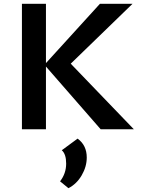

<svg xmlns="http://www.w3.org/2000/svg" viewBox="-20 -678 740 1007"><path d="M351 -344 682 0H508L221 -329V0H95V-658H221V-347L504 -658H675ZM387 49Q435 84 435 148Q435 196 408.5 241.5Q382 287 339 309L295 273Q327 232 327 180Q327 130 304 110Z"/></svg>

Font: EauTest
Style: Bold
Weight: 700
Designer: Christian Thalmann (Catharsis Fonts)
Version: Version 0.001;PS 000.001;hotconv 1.0.88;makeotf.lib2.5.64775